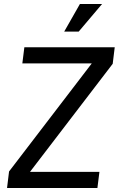

<svg xmlns="http://www.w3.org/2000/svg" viewBox="-20 -935 590 954"><path d="M15 -1 25 -83 436 -620H91L101 -700H550L540 -618L129 -81H474L464 -1ZM371 -778H299L377 -915H487Z"/></svg>

Font: Inclusive Sans
Style: Italic
Weight: 400
Italic angle: -7°
Designer: Olivia King
Foundry: Olivia King
Version: Version 2.004